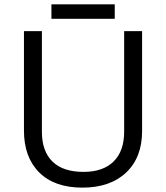

<svg xmlns="http://www.w3.org/2000/svg" viewBox="-20 -858 768 888"><path d="M637.2 -713.9V-252Q637.2 -129.9 563.5 -60.1Q489.7 9.8 360.8 9.8Q231.9 9.8 161.4 -60.5Q90.8 -130.9 90.8 -253.9V-713.9H173.8V-248Q173.8 -158.7 222.7 -110.8Q271.5 -63 366.2 -63Q456.5 -63 505.4 -111.1Q554.2 -159.2 554.2 -249V-713.9ZM217.8 -837.9H510.7V-771H217.8Z"/></svg>

Font: Open Sans ACDW
Style: acdw
Weight: 400
Foundry: Ascender Corporation
Version: Version 1.10